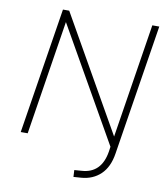

<svg xmlns="http://www.w3.org/2000/svg" viewBox="-96 -785 923 1058"><g transform="rotate(10 366.0 -256.0)"><path d="M387 193 385 155 426 152Q535 145 555 22L559 -6L198 -640L97 0H58L170 -705H205L569 -65L670 -705H709L593 26Q581 103 538 144Q495 185 430 190Z"/></g></svg>

Font: Nunito Sans ExtraLight
Style: Italic
Weight: 200
Italic angle: -9°
Designer: Vernon Adams
Foundry: Vernon Adams
Version: Version 3.006; ttfautohint (v1.8.3)